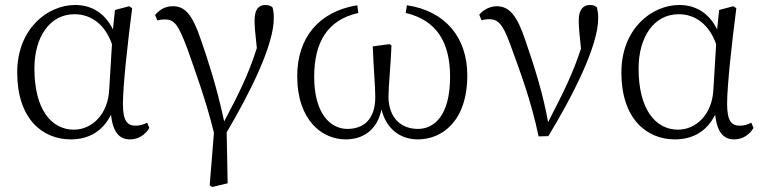

<svg xmlns="http://www.w3.org/2000/svg" viewBox="-20 -545 3065 770"><path d="M418 -186C413 -85 348 -25 276 -25C187 -25 118 -105 118 -270C118 -396 179 -488 279 -488C347 -488 402 -445 429 -368ZM570 -53C555 -45 540 -41 524 -41C492 -41 473 -58 473 -128C473 -201 492 -373 510 -512L498 -520L441 -505L433 -427C401 -492 348 -525 281 -525C172 -525 49 -431 49 -254C49 -71 148 14 264 14C335 14 392 -18 425 -85C433 -14 459 14 501 14C536 14 563 -5 579 -32Z M611 -463C621 -466 632 -467 641 -467C680 -467 695 -446 732 -348C765 -253 805 -146 838 -13L821 198L831 205L893 190L889 -14C982 -172 1078 -363 1078 -471C1078 -490 1077 -502 1073 -515C1068 -520 1060 -525 1044 -525C1017 -525 1001 -507 1001 -463C1001 -440 1003 -415 1010 -352C976 -246 939 -171 879 -58C848 -202 814 -303 789 -376C749 -498 717 -520 672 -520C643 -520 621 -507 602 -485Z M1607 -493C1732 -464 1785 -374 1785 -237C1785 -81 1721 -28 1656 -28C1590 -28 1538 -71 1538 -158C1538 -198 1547 -283 1550 -363L1542 -368L1475 -359C1478 -272 1485 -198 1485 -156C1485 -69 1441 -28 1373 -28C1304 -28 1240 -91 1240 -237C1240 -374 1292 -465 1417 -493L1413 -524C1258 -499 1172 -393 1172 -240C1172 -61 1273 14 1366 14C1439 14 1493 -26 1510 -106C1529 -28 1585 14 1656 14C1751 14 1854 -57 1854 -243C1854 -396 1765 -501 1612 -524Z M1911 -464C1920 -466 1931 -468 1942 -468C1979 -468 1997 -445 2024 -373C2066 -258 2110 -142 2140 2L2179 1C2278 -162 2379 -361 2379 -471C2379 -490 2377 -502 2374 -515C2368 -521 2360 -525 2346 -525C2318 -525 2301 -505 2301 -463C2301 -437 2304 -404 2310 -350C2275 -243 2236 -168 2178 -55C2159 -164 2125 -273 2087 -383C2054 -482 2023 -520 1972 -520C1947 -520 1919 -507 1902 -486Z M2841 -186C2836 -85 2771 -25 2699 -25C2610 -25 2541 -105 2541 -270C2541 -396 2602 -488 2702 -488C2770 -488 2825 -445 2852 -368ZM2993 -53C2978 -45 2963 -41 2947 -41C2915 -41 2896 -58 2896 -128C2896 -201 2915 -373 2933 -512L2921 -520L2864 -505L2856 -427C2824 -492 2771 -525 2704 -525C2595 -525 2472 -431 2472 -254C2472 -71 2571 14 2687 14C2758 14 2815 -18 2848 -85C2856 -14 2882 14 2924 14C2959 14 2986 -5 3002 -32Z"/></svg>

Font: Noto Serif CJK JP Light
Style: Regular
Weight: 300
Designer: Ryoko NISHIZUKA 西塚涼子 (kana & ideographs); Frank Grießhammer (Latin, Greek & Cyrillic); Wenlong ZHANG 张文龙 (bopomofo); San
Foundry: Adobe Systems Incorporated
Version: Version 1.001;PS 1.001;hotconv 16.6.54;makeotf.lib2.5.65590